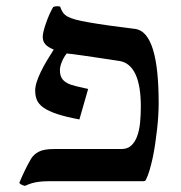

<svg xmlns="http://www.w3.org/2000/svg" viewBox="-20 -586 585 621"><path d="M236.8 -199.7Q192.4 -208 164.6 -217.3Q136.7 -226.6 120.8 -237.8Q105 -249 99.4 -262.5Q93.8 -275.9 93.8 -293Q93.8 -305.2 98.6 -320.6Q103.5 -335.9 111.6 -352.8Q119.6 -369.6 130.6 -388.2Q141.6 -406.7 153.8 -425.8Q136.2 -432.6 127.2 -442.1Q118.2 -451.7 118.2 -467.3Q118.2 -474.1 121.1 -485.8Q124 -497.6 128.7 -511Q133.3 -524.4 139.4 -538.3Q145.5 -552.2 151.9 -563Q155.8 -565.4 162.4 -565.7Q168.9 -565.9 174.3 -564.9Q178.2 -553.7 183.3 -545.9Q188.5 -538.1 198.5 -532.5Q208.5 -526.9 224.9 -522.5Q241.2 -518.1 267.1 -513.7Q297.9 -508.3 334.7 -503.2Q371.6 -498 415.5 -492.7Q436.5 -490.2 451.2 -472.9Q465.8 -455.6 475.1 -424.8Q484.4 -394 488.8 -350.6Q493.2 -307.1 493.2 -252.4Q493.2 -234.4 491.9 -212.6Q490.7 -190.9 488 -167.5Q485.4 -144 481.9 -120.6Q478.5 -97.2 473.9 -75.7Q469.2 -54.2 463.9 -35.9Q458.5 -17.6 452.1 -4.9Q450.2 0 444.3 0H164.6Q146 0 131.8 0.2Q117.7 0.5 105.7 2Q93.8 3.4 83 6.6Q72.3 9.8 61 15.1Q55.7 14.2 50.3 11.7Q44.9 9.3 42.5 5.4Q49.3 -11.2 58.6 -31Q67.9 -50.8 80.6 -72.8Q88.9 -86.4 105.2 -95.2Q121.6 -104 154.8 -104H373Q392.6 -104 404.8 -115.5Q417 -127 423.8 -146Q430.7 -165 433.1 -189.7Q435.5 -214.4 435.5 -241.2Q435.5 -309.1 418 -346.2Q400.4 -383.3 366.7 -388.7Q337.9 -393.1 308.8 -397.5Q279.8 -401.9 255.9 -405.3Q231.9 -408.7 215.6 -410.9Q199.2 -413.1 195.8 -413.1Q193.8 -411.1 190.2 -405.5Q186.5 -399.9 182.9 -392.3Q179.2 -384.8 176.5 -376Q173.8 -367.2 173.8 -359.4Q173.8 -342.8 179.9 -333Q186 -323.2 197.8 -317.1Q209.5 -311 226.6 -307.1Q243.7 -303.2 265.1 -298.3Z"/></svg>

Font: Federov2
Style: Regular
Weight: 400
Designer: Olexa M. Volochay | Cyreal.org
Foundry: Olexa M. Volochay | Cyreal.org
Version: Version 1.000